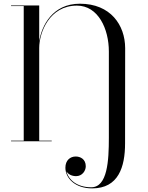

<svg xmlns="http://www.w3.org/2000/svg" viewBox="-20 -780 816 1060"><path d="M41 -3.5V0H265.5V-3.5H196.5V-515.5C196.5 -599 252 -749 404.5 -749C522.5 -749 581 -620 581 -496V-20C581 107 573.5 254 483.5 254C404.5 254 357.5 211.5 347 166C356.5 183 378 192.5 400 192.5C433.5 192.5 453.5 163.5 453.5 138C453.5 98 423 84 398 84C367.5 84 341 105 341 146C341 202.5 393 260 489 260C634 260 670.5 141.5 670.5 11.5L671 -514.5C670.5 -641.5 590.5 -759.5 421 -759.5C270 -759.5 210 -638 196.5 -552V-750H41V-746.5H111V-3.5Z"/></svg>

Font: Bodoni* 48pt
Style: Regular
Weight: 400
Version: Version 2.3